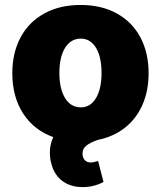

<svg xmlns="http://www.w3.org/2000/svg" viewBox="-20 -557 645 769"><path d="M386.7 -264.6Q386.7 -328.6 364.5 -365.5Q342.3 -402.3 303.7 -402.3Q263.7 -402.3 240.7 -365.5Q217.8 -328.6 217.8 -264.6Q217.8 -201.2 240.7 -164.1Q263.7 -127 303.7 -127Q342.3 -127 364.5 -164.1Q386.7 -201.2 386.7 -264.6ZM186.5 101.6Q179.7 79.6 179.7 54.7Q179.7 19.5 193.4 -7.8Q115.2 -36.1 72.3 -103Q29.3 -169.9 29.3 -263.7Q29.3 -345.2 62.3 -407Q95.2 -468.8 157 -502.9Q218.8 -537.1 302.7 -537.1Q386.7 -537.1 448.2 -502.9Q509.8 -468.8 542.5 -407Q575.2 -345.2 575.2 -263.7Q575.2 -193.8 551 -138.2Q526.9 -82.5 481 -45.9Q435.1 -9.3 371.1 3.4Q339.8 14.6 325.2 26.9Q310.5 39.1 310.5 57.6Q310.5 74.7 319.6 84.2Q328.6 93.8 342.8 93.8Q350.6 93.8 358.4 91.6Q366.2 89.4 373 87.9L394.5 171.9Q355.5 192.4 311.5 192.4Q263.7 192.4 231.2 168.9Q198.7 145.5 186.5 101.6Z"/></svg>

Font: Pretendard Std Black
Style: Regular
Weight: 900
Designer: Base glyphs from Inter by Rasmus Andersson; Hangeul glyphs from Noto Sans CJK(Source Han Sans) by Jang Soo-young and Kan
Foundry: Kil Hyung-jin
Version: Version 1.309